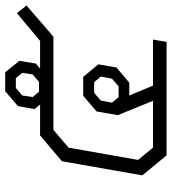

<svg xmlns="http://www.w3.org/2000/svg" viewBox="18 -664 646 721"><g transform="rotate(-90 340.5 -303.0)"><path d="M147 -368 101 -107 147 -51H323L269 -183L283 -263L342 -313H413L460 -256L448 -188L391 -140H343L380 -51H553L544 0H118L43 -91L96 -393L193 -475H309L292 -496L303 -558L359 -606H430L473 -553L463 -491L444 -475H548L652 -562L681 -526L564 -425H214ZM337 -503 357 -479H394L422 -503L428 -542L408 -566H371L343 -542ZM337 -180H377L406 -205L414 -247L393 -272H353L324 -247L316 -205Z"/></g></svg>

Font: Chakra Petch Light
Style: Italic
Weight: 300
Italic angle: -10°
Designer: Katatrad Aksorn Co.,Ltd.
Foundry: Cadson Demak Co.,Ltd.
Version: Version 1.000; ttfautohint (v1.6)